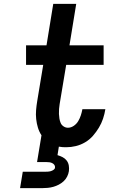

<svg xmlns="http://www.w3.org/2000/svg" viewBox="-20 -755 640 995"><path d="M84 220 98 135H213Q220 135 228 134.5Q236 134 243 132Q250 130 257 125.5Q264 121 265 114Q266 106 262 100Q258 94 251 90.5Q244 87 237 86Q230 85 222 85H172L195 -54Q183 -72 176.5 -93.5Q170 -115 167.5 -138Q165 -161 167 -184.5Q169 -208 173 -232L204 -419H115V-520H221L256 -735H375L340 -520H517V-419H323L289 -215Q287 -203 286 -190Q285 -177 285.5 -164.5Q286 -152 288 -140Q290 -128 294.5 -117.5Q299 -107 309.5 -100Q320 -93 332 -93Q348 -93 362.5 -103Q377 -113 385.5 -127.5Q394 -142 399 -157.5Q404 -173 407 -189H526Q522 -164 514 -140Q506 -116 492.5 -93.5Q479 -71 461.5 -51Q444 -31 421 -17.5Q398 -4 373 2Q348 8 324 8Q314 8 304.5 7.5Q295 7 285 5L278 49Q292 53 304.5 59.5Q317 66 325.5 77Q334 88 336.5 102.5Q339 117 337 132Q335 146 328 160Q321 174 309.5 184.5Q298 195 284.5 202Q271 209 257 213Q243 217 228 218.5Q213 220 199 220Z"/></svg>

Font: Iosevka Extended Oblique
Style: Bold
Weight: 700
Width: 7
Italic angle: -9°
Monospace: yes
Designer: Belleve Invis
Foundry: Belleve Invis
Version: Version 32.5.0; ttfautohint (v1.8.4)